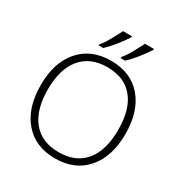

<svg xmlns="http://www.w3.org/2000/svg" viewBox="-211 -1086 1187 1252"><g transform="rotate(30 382.0 -460.5)"><path d="M701.2 -357.9Q701.2 -188 616.2 -89.1Q531.2 9.8 381.8 9.8Q232.9 9.8 147.9 -89.1Q63 -188 63 -358.9Q63 -529.3 148.7 -627.2Q234.4 -725.1 382.8 -725.1Q532.2 -725.1 616.7 -626.7Q701.2 -528.3 701.2 -357.9ZM117.2 -357.9Q117.2 -204.6 185.5 -120.8Q253.9 -37.1 381.8 -37.1Q510.7 -37.1 578.9 -120.1Q647 -203.1 647 -357.9Q647 -512.2 578.9 -594.5Q510.7 -676.8 382.8 -676.8Q255.4 -676.8 186.3 -593.8Q117.2 -510.7 117.2 -357.9ZM260.7 -778.8Q275.9 -794.9 293.5 -822.8Q311 -850.6 352.5 -931.2H418.9V-922.9Q353 -824.2 294.9 -771H260.7ZM425.8 -778.8Q440.9 -794.9 458.5 -822.8Q476.1 -850.6 517.6 -931.2H584V-922.9Q518.1 -824.2 460 -771H425.8Z"/></g></svg>

Font: JBL Sans
Style: Light
Weight: 300
Version: Version 1.10